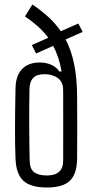

<svg xmlns="http://www.w3.org/2000/svg" viewBox="-20 -826 414 854"><path d="M188.5 8Q116.5 8 84 -22Q51.5 -52 49 -120.5Q46.5 -178.5 46.8 -256Q47 -333.5 49 -431Q49.5 -489 77.8 -518.5Q106 -548 157 -548Q186.5 -548 210 -536.8Q233.5 -525.5 243.5 -508H254Q243 -572.5 216.5 -622L140.5 -588L121.5 -625.5L194.5 -658Q174 -686 147.8 -709.2Q121.5 -732.5 91 -753L124 -806Q163 -779.5 194.8 -750.8Q226.5 -722 250.5 -687L328.5 -721.5L347.5 -684L272 -650.5Q297 -603 309.8 -540.8Q322.5 -478.5 323 -394.5Q323.5 -315.5 323.5 -251.5Q323.5 -187.5 323 -119Q322 -52 290.8 -22Q259.5 8 188.5 8ZM112 -111.5Q112.5 -74.5 132 -60Q151.5 -45.5 188.5 -45.5Q260.5 -45.5 261 -110.5Q261.5 -191 261.2 -267Q261 -343 261 -412.5Q261 -424.5 260.5 -436Q257.5 -465 234.8 -480.5Q212 -496 178 -496Q143 -496 127.2 -479Q111.5 -462 111 -427.5Q109.5 -342.5 110 -257.2Q110.5 -172 112 -111.5ZM257.5 -481V-481.5L257 -481Z"/></svg>

Font: Big Shoulders Stencil Text Light
Style: Regular
Weight: 300
Designer: Patric King
Foundry: XO Type Co
Version: Version 1.000